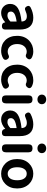

<svg xmlns="http://www.w3.org/2000/svg" viewBox="1272 -2103 845 3429"><g transform="rotate(90 1694.5 -388.5)"><path d="M211.9 13.7Q139.6 13.7 94.7 -32.2Q49.8 -78.1 49.8 -148.4Q49.8 -236.3 124.5 -284.7Q199.2 -333 364.3 -350.6Q360.4 -445.3 271.5 -445.3Q226.6 -445.3 172.9 -420.9Q121.1 -394.5 94.7 -442.4Q69.3 -488.3 113.3 -512.7Q206.1 -560.5 297.9 -560.5Q401.4 -560.5 454.6 -499.5Q507.8 -438.5 507.8 -319.3V-159.2V-58.6Q507.8 0 445.3 0Q390.6 0 380.9 -50.8L379.9 -58.6H377Q293 13.7 211.9 13.7ZM258.8 -98.6Q310.5 -98.6 364.3 -152.3V-262.7Q271.5 -250 225.6 -223.6Q186.5 -198.2 186.5 -160.2Q186.5 -98.6 258.8 -98.6Z M886.7 13.7Q770.5 13.7 696.3 -61.5Q620.1 -140.6 620.1 -272.5Q620.1 -403.3 704.1 -485.4Q784.2 -560.5 899.4 -560.5Q962.9 -560.5 1015.6 -530.3Q1058.6 -500 1026.4 -456.1Q990.2 -407.2 936.5 -438.5Q919.9 -443.4 906.2 -443.4Q843.8 -443.4 805.2 -396.5Q766.6 -349.6 766.6 -272.5Q766.6 -196.3 804.7 -149.9Q842.8 -103.5 902.3 -103.5Q931.6 -103.5 956.1 -115.2Q1008.8 -146.5 1040 -94.7Q1065.4 -52.7 1023.4 -22.5Q960 13.7 886.7 13.7Z M1401.4 13.7Q1285.2 13.7 1210.9 -61.5Q1134.8 -140.6 1134.8 -272.5Q1134.8 -403.3 1218.8 -485.4Q1298.8 -560.5 1414.1 -560.5Q1477.5 -560.5 1530.3 -530.3Q1573.2 -500 1541 -456.1Q1504.9 -407.2 1451.2 -438.5Q1434.6 -443.4 1420.9 -443.4Q1358.4 -443.4 1319.8 -396.5Q1281.2 -349.6 1281.2 -272.5Q1281.2 -196.3 1319.3 -149.9Q1357.4 -103.5 1417 -103.5Q1446.3 -103.5 1470.7 -115.2Q1523.4 -146.5 1554.7 -94.7Q1580.1 -52.7 1538.1 -22.5Q1474.6 13.7 1401.4 13.7Z M1754.9 0Q1683.6 0 1683.6 -71.3V-475.6Q1683.6 -546.9 1754.9 -546.9Q1826.2 -546.9 1826.2 -475.6V-273.4V-71.3Q1826.2 0 1754.9 0ZM1755.9 -634.8Q1718.8 -634.8 1694.3 -656.7Q1669.9 -678.7 1669.9 -712.9Q1669.9 -748 1694.3 -769.5Q1718.8 -791 1755.9 -791Q1793 -791 1816.9 -769.5Q1840.8 -748 1840.8 -712.9Q1840.8 -679.7 1816.9 -657.2Q1793 -634.8 1755.9 -634.8Z M2115.2 13.7Q2043 13.7 1998 -32.2Q1953.1 -78.1 1953.1 -148.4Q1953.1 -236.3 2027.8 -284.7Q2102.5 -333 2267.6 -350.6Q2263.7 -445.3 2174.8 -445.3Q2129.9 -445.3 2076.2 -420.9Q2024.4 -394.5 1998 -442.4Q1972.7 -488.3 2016.6 -512.7Q2109.4 -560.5 2201.2 -560.5Q2304.7 -560.5 2357.9 -499.5Q2411.1 -438.5 2411.1 -319.3V-159.2V-58.6Q2411.1 0 2348.6 0Q2293.9 0 2284.2 -50.8L2283.2 -58.6H2280.3Q2196.3 13.7 2115.2 13.7ZM2162.1 -98.6Q2213.9 -98.6 2267.6 -152.3V-262.7Q2174.8 -250 2128.9 -223.6Q2089.8 -198.2 2089.8 -160.2Q2089.8 -98.6 2162.1 -98.6Z M2628.9 0Q2557.6 0 2557.6 -71.3V-475.6Q2557.6 -546.9 2628.9 -546.9Q2700.2 -546.9 2700.2 -475.6V-273.4V-71.3Q2700.2 0 2628.9 0ZM2629.9 -634.8Q2592.8 -634.8 2568.4 -656.7Q2543.9 -678.7 2543.9 -712.9Q2543.9 -748 2568.4 -769.5Q2592.8 -791 2629.9 -791Q2667 -791 2690.9 -769.5Q2714.8 -748 2714.8 -712.9Q2714.8 -679.7 2690.9 -657.2Q2667 -634.8 2629.9 -634.8Z M3083 13.7Q2975.6 13.7 2900.4 -61.5Q2820.3 -142.6 2820.3 -272.5Q2820.3 -404.3 2900.4 -485.4Q2974.6 -560.5 3083 -560.5Q3190.4 -560.5 3265.6 -485.4Q3345.7 -403.3 3345.7 -272.5Q3345.7 -142.6 3265.6 -61.5Q3190.4 13.7 3083 13.7ZM3083 -103.5Q3137.7 -103.5 3168.9 -149.4Q3199.2 -194.3 3199.2 -272.9Q3199.2 -351.6 3168.9 -396.5Q3137.7 -443.4 3083 -443.4Q3027.3 -443.4 2997.1 -396.5Q2966.8 -351.6 2966.8 -272.9Q2966.8 -194.3 2997.1 -149.4Q3028.3 -103.5 3083 -103.5Z"/></g></svg>

Font: Bpmf GenSen Rounded B
Style: B
Weight: 700
Foundry: But Ko
Version: Version 1.320